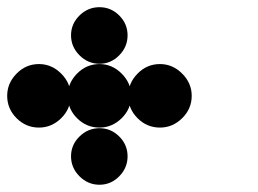

<svg xmlns="http://www.w3.org/2000/svg" viewBox="-24 -514 711 529"><path d="M195 -137.9Q218.3 -160.8 250 -160.8Q281.7 -160.8 304.6 -137.9Q327.5 -115 327.5 -83.3Q327.5 -51.7 304.6 -28.3Q281.7 -5 250 -5Q218.3 -5 195 -28.3Q171.7 -51.7 171.7 -83.3Q171.7 -115 195 -137.9ZM416.7 -337.5Q451.7 -337.5 477.9 -311.2Q504.2 -285 504.2 -250Q504.2 -214.2 477.9 -188.3Q451.7 -162.5 416.7 -162.5Q380.8 -162.5 355 -188.3Q329.2 -214.2 329.2 -250Q329.2 -285 355 -311.2Q380.8 -337.5 416.7 -337.5ZM250 -337.5Q285 -337.5 311.2 -311.2Q337.5 -285 337.5 -250Q337.5 -214.2 311.2 -188.3Q285 -162.5 250 -162.5Q214.2 -162.5 188.3 -188.3Q162.5 -214.2 162.5 -250Q162.5 -285 188.3 -311.2Q214.2 -337.5 250 -337.5ZM83.3 -337.5Q118.3 -337.5 144.6 -311.2Q170.8 -285 170.8 -250Q170.8 -214.2 144.6 -188.3Q118.3 -162.5 83.3 -162.5Q47.5 -162.5 21.7 -188.3Q-4.2 -214.2 -4.2 -250Q-4.2 -285 21.7 -311.2Q47.5 -337.5 83.3 -337.5ZM195 -471.3Q218.3 -494.2 250 -494.2Q281.7 -494.2 304.6 -471.3Q327.5 -448.3 327.5 -416.7Q327.5 -385 304.6 -361.7Q281.7 -338.3 250 -338.3Q218.3 -338.3 195 -361.7Q171.7 -385 171.7 -416.7Q171.7 -448.3 195 -471.3Z"/></svg>

Font: 0xA000-Dots-Mono
Style: Dots-Mono
Weight: 400
Version: Version 0.1